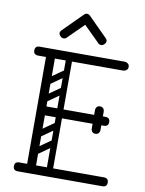

<svg xmlns="http://www.w3.org/2000/svg" viewBox="-99 -994 803 1062"><g transform="rotate(10 302.5 -462.5)"><path d="M145 0Q120 0 120 -36V-674Q120 -700 145 -700Q170 -700 170 -674V-26Q170 0 145 0ZM76 0Q50 0 50 -25Q50 -50 76 -50H551Q577 -50 577 -25Q577 0 551 0ZM156 -331Q130 -331 130 -356Q130 -381 156 -381H501Q527 -381 527 -356Q527 -331 501 -331ZM76 -650Q50 -650 50 -675Q50 -700 76 -700H551Q563 -700 571.5 -693.5Q580 -687 580 -675Q580 -663 571.5 -656.5Q563 -650 551 -650ZM462 -279Q451 -279 445 -286Q438 -293 438 -305V-354Q438 -366 444 -373Q451 -380 462 -380Q474 -380 481 -373Q487 -366 487 -354V-305Q487 -293 480 -286Q474 -279 462 -279ZM462 -433Q474 -433 480 -426Q487 -419 487 -407V-358Q487 -347 481 -339Q474 -332 462 -332Q451 -332 444 -339Q438 -347 438 -358V-407Q438 -419 445 -426Q451 -433 462 -433ZM260 -496Q265 -489 263.5 -482Q262 -475 257 -471L163 -405Q150 -396 140 -409Q129 -425 143 -434L237 -500Q250 -509 260 -496ZM260 -594Q265 -587 263.5 -580Q262 -573 257 -569L163 -503Q150 -494 140 -507Q129 -523 143 -532L237 -598Q250 -607 260 -594ZM153 -298Q135 -298 135 -316V-648Q135 -664 153 -664Q170 -664 170 -647V-315Q170 -298 153 -298ZM249 -298Q231 -298 231 -316V-648Q231 -664 249 -664Q266 -664 266 -647V-315Q266 -298 249 -298ZM260 -201Q265 -194 263.5 -187Q262 -180 257 -176L163 -110Q150 -101 140 -114Q129 -130 143 -139L237 -205Q250 -214 260 -201ZM260 -299Q265 -292 263.5 -285Q262 -278 257 -274L163 -208Q150 -199 140 -212Q129 -228 143 -237L237 -303Q250 -312 260 -299ZM153 -3Q135 -3 135 -21V-353Q135 -369 153 -369Q170 -369 170 -352V-20Q170 -3 153 -3ZM249 -3Q231 -3 231 -21V-353Q231 -369 249 -369Q266 -369 266 -352V-20Q266 -3 249 -3ZM213 -774Q207 -768 198 -768Q188 -768 180 -776Q171 -785 171 -794Q171 -802 178 -809L285 -916Q294 -925 303 -925Q312 -925 321 -916L428 -809Q435 -802 435 -794Q435 -785 426 -776Q418 -768 408 -768Q399 -768 393 -774L303 -863Z"/></g></svg>

Font: Agu Display Uzo
Style: Regular
Weight: 400
Designer: Oluwaseun Badejo
Version: Version 1.103